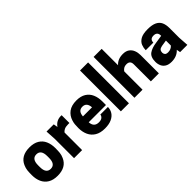

<svg xmlns="http://www.w3.org/2000/svg" viewBox="104 -1723 2659 2659"><g transform="rotate(-45 1434.0 -393.5)"><path d="M278 13Q193 13 138 -20.5Q83 -54 56.5 -112.5Q30 -171 30 -247Q30 -302 34 -339Q38 -376 56 -417Q111 -543 278 -543Q364 -543 419 -509.5Q474 -476 500 -417.5Q526 -359 526 -283Q526 -228 522 -190.5Q518 -153 500 -113Q445 13 278 13ZM278 -123Q368 -123 368 -247V-283Q368 -407 278 -407Q188 -407 188 -283V-247Q188 -123 278 -123Z M768 0H610V-380L601 -530H742L753 -468Q804 -543 894 -543L909 -542V-390H882Q834 -390 806.5 -375.5Q779 -361 768 -344Z M1204 13Q1116 13 1059 -21.5Q1002 -56 974.5 -115.5Q947 -175 947 -251Q947 -294 950 -324Q953 -354 963 -385Q985 -457 1042.5 -500Q1100 -543 1198 -543Q1282 -543 1336.5 -509Q1391 -475 1417 -415Q1443 -355 1443 -279V-208H1105Q1111 -107 1205 -107Q1251 -107 1272.5 -127.5Q1294 -148 1294 -170H1443Q1443 -120 1417 -78.5Q1391 -37 1338 -12Q1285 13 1204 13ZM1284 -322Q1277 -423 1195 -423Q1113 -423 1106 -322Z M1685 0H1527V-800H1685Z M2271 0H2114V-333Q2114 -407 2044 -407Q2006 -407 1982.5 -390Q1959 -373 1951 -357V0H1793V-800H1951V-479Q2007 -543 2107 -543Q2167 -543 2203 -516.5Q2239 -490 2255 -448Q2271 -406 2271 -359Z M2511 13Q2453 13 2417.5 -8.5Q2382 -30 2365.5 -66.5Q2349 -103 2349 -146Q2349 -241 2401.5 -278Q2454 -315 2539 -326L2661 -345V-351Q2661 -423 2589 -423Q2518 -423 2518 -355H2369Q2369 -399 2385.5 -442Q2402 -485 2450 -514Q2498 -543 2594 -543Q2679 -543 2728.5 -519Q2778 -495 2798.5 -450Q2819 -405 2819 -341V-150L2829 0H2687L2677 -55Q2615 13 2511 13ZM2569 -115Q2626 -115 2661 -155V-252L2571 -238Q2534 -231 2520 -214.5Q2506 -198 2506 -169Q2506 -149 2519 -132Q2532 -115 2569 -115Z"/></g></svg>

Font: Tanohe Sans
Style: Bold
Weight: 700
Designer: Village Type and Design LLC & Cristiano Sobral
Foundry: Cooper Hewitt Smithsonian Design Museum
Version: Version 1.00;September 29, 2021;FontCreator 13.0.0.2655 64-b